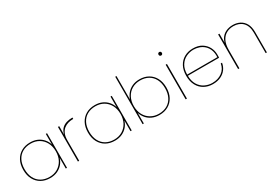

<svg xmlns="http://www.w3.org/2000/svg" viewBox="39 -1663 3704 2593"><g transform="rotate(-30 1891.5 -366.5)"><path d="M60 -270Q60 -356 93.5 -418Q127 -480 186 -513.5Q245 -547 323 -547Q388 -547 437.5 -524Q487 -501 520 -462Q553 -423 567 -375V-540H586V0H567V-165Q553 -117 520 -78Q487 -39 437.5 -16Q388 7 323 7Q245 7 186 -26.5Q127 -60 93.5 -122Q60 -184 60 -270ZM567 -270Q567 -348 535.5 -406.5Q504 -465 449 -497Q394 -529 323 -529Q249 -529 194.5 -498Q140 -467 110 -409Q80 -351 80 -270Q80 -190 110 -131.5Q140 -73 194.5 -42Q249 -11 323 -11Q394 -11 449 -43.5Q504 -76 535.5 -134Q567 -192 567 -270Z M776 -321 769 -341Q769 -393 782.5 -432.5Q796 -472 823.5 -498.5Q851 -525 892.5 -538.5Q934 -552 989 -552V-530H980Q944 -530 907.5 -519.5Q871 -509 841.5 -485.5Q812 -462 794 -421.5Q776 -381 776 -321ZM756 0V-540H776V0Z M1069 -270Q1069 -356 1102.5 -418Q1136 -480 1195 -513.5Q1254 -547 1332 -547Q1397 -547 1446.5 -524Q1496 -501 1529 -462Q1562 -423 1576 -375V-540H1595V0H1576V-165Q1562 -117 1529 -78Q1496 -39 1446.5 -16Q1397 7 1332 7Q1254 7 1195 -26.5Q1136 -60 1102.5 -122Q1069 -184 1069 -270ZM1576 -270Q1576 -348 1544.5 -406.5Q1513 -465 1458 -497Q1403 -529 1332 -529Q1258 -529 1203.5 -498Q1149 -467 1119 -409Q1089 -351 1089 -270Q1089 -190 1119 -131.5Q1149 -73 1203.5 -42Q1258 -11 1332 -11Q1403 -11 1458 -43.5Q1513 -76 1544.5 -134Q1576 -192 1576 -270Z M1784 -375Q1800 -423 1832.5 -462Q1865 -501 1914.5 -524Q1964 -547 2028 -547Q2106 -547 2165 -513.5Q2224 -480 2257.5 -418Q2291 -356 2291 -270Q2291 -184 2257.5 -122Q2224 -60 2165 -26.5Q2106 7 2028 7Q1964 7 1914 -16Q1864 -39 1831.5 -78Q1799 -117 1784 -165V0H1765V-740H1784ZM2271 -270Q2271 -351 2241 -409Q2211 -467 2156.5 -498Q2102 -529 2028 -529Q1958 -529 1902.5 -497Q1847 -465 1815.5 -406.5Q1784 -348 1784 -270Q1784 -192 1815.5 -134Q1847 -76 1902.5 -43.5Q1958 -11 2028 -11Q2102 -11 2156.5 -42Q2211 -73 2241 -131.5Q2271 -190 2271 -270Z M2436 0V-540H2456V0ZM2446 -678Q2436 -678 2428 -685Q2420 -692 2420 -705Q2420 -718 2428 -725Q2436 -732 2446 -732Q2457 -732 2464.5 -725Q2472 -718 2472 -705Q2472 -692 2464.5 -685Q2457 -678 2446 -678Z M2611 -261V-279H3091Q3095 -344 3076.5 -391.5Q3058 -439 3024.5 -469.5Q2991 -500 2948.5 -514.5Q2906 -529 2861 -529Q2800 -529 2745 -502Q2690 -475 2655.5 -419Q2621 -363 2621 -275V-267Q2621 -179 2655.5 -122Q2690 -65 2745 -38Q2800 -11 2861 -11Q2951 -11 3013.5 -57Q3076 -103 3089 -183H3109Q3100 -128 3068 -85Q3036 -42 2983.5 -17.5Q2931 7 2861 7Q2786 7 2727 -26Q2668 -59 2634.5 -121Q2601 -183 2601 -270Q2601 -357 2634.5 -419Q2668 -481 2727 -514Q2786 -547 2861 -547Q2944 -547 2999 -512.5Q3054 -478 3081.5 -425Q3109 -372 3109 -315Q3109 -296 3109 -285.5Q3109 -275 3108 -261Z M3254 0V-540H3274V0ZM3684 0V-317Q3684 -425 3629.5 -479.5Q3575 -534 3486 -534Q3425 -534 3377 -507.5Q3329 -481 3301.5 -426.5Q3274 -372 3274 -287L3266 -340Q3269 -412 3299 -459Q3329 -506 3378 -529Q3427 -552 3486 -552Q3545 -552 3594.5 -527.5Q3644 -503 3673.5 -451Q3703 -399 3703 -315V0Z"/></g></svg>

Font: Poppins Devanagari Thin
Style: Regular
Weight: 100
Designer: Ninad Kale (Devanagari), Jonny Pinhorn (Latin)
Foundry: Indian Type Foundry
Version: 4.005